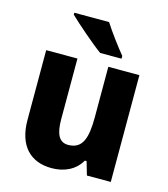

<svg xmlns="http://www.w3.org/2000/svg" viewBox="-115 -856 835 955"><g transform="rotate(15 303.0 -378.0)"><path d="M328 -766H149V-756C186 -720 279 -639 325 -606H435V-620C407 -654 355 -723 328 -766ZM542 -550H382V-290C382 -183 363 -123 289 -123C242 -123 223 -162 223 -238V-550H62V-191C62 -56 132 10 239 10C303 10 359 -15 390 -69H399L419 0H542Z"/></g></svg>

Font: Noto Sans Thai Looped SemiCondensed ExtraBold
Style: Regular
Weight: 800
Width: 4
Designer: Sasikarn Vongin, Ben Mitchell
Foundry: The Fontpad Ltd
Version: Version 1.001